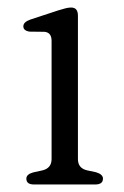

<svg xmlns="http://www.w3.org/2000/svg" viewBox="-20 -490 330 510"><path d="M187 -448.5V-67.5Q187 -43 211.5 -37.5L235 -32.5Q253.5 -27 253.5 -15.5Q253.5 0 233 0H70Q50 0 50 -15.5Q50 -27 68 -32L93 -37.5Q117 -43.5 117 -67.5V-381.5Q117 -403.5 98.5 -405.5L58.5 -406Q42 -408.5 42 -420Q42 -431.5 60.5 -438L135 -462.5Q145.5 -465.5 153.5 -467.8Q161.5 -470 169 -470Q187 -470 187 -448.5Z"/></svg>

Font: Fraunces 9pt Soft Light
Style: Regular
Weight: 300
Version: Version 1.000;[0bf87f6ff]